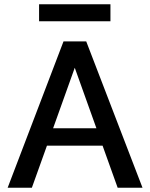

<svg xmlns="http://www.w3.org/2000/svg" viewBox="-20 -884 706 904"><path d="M500 -864V-784H164V-864ZM534 0 463 -198H201L130 0H16L279 -689H386L651 0ZM230 -280H434L332 -565Z"/></svg>

Font: Martel Sans DemiBold
Style: Regular
Weight: 600
Designer: Dan Reynolds and Mathieu Réguer
Foundry: Dan Reynolds and Mathieu Réguer
Version: Version 1.001;PS 001.001;hotconv 1.0.70;makeotf.lib2.5.58329